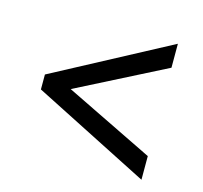

<svg xmlns="http://www.w3.org/2000/svg" viewBox="-73 -621 630 596"><g transform="rotate(15 242.0 -322.5)"><path d="M55 -294V-342L429 -541V-464L144 -319L429 -180V-104Z"/></g></svg>

Font: Noto Sans Bengali Condensed
Style: Regular
Weight: 400
Width: 3
Designer: Jelle Bosma - Monotype Design Team
Foundry: Monotype Imaging Inc.
Version: Version 2.003